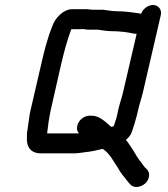

<svg xmlns="http://www.w3.org/2000/svg" viewBox="-20 -671 675 770"><path d="M184 -232 224 -408C236 -460 249 -509 266 -554H304C316 -556 322 -552 334 -552H371C391 -550 407 -546 428 -546C459 -546 491 -542 518 -536C521 -536 525 -536 528 -535L473 -299C468 -278 459 -252 455 -234L449 -206C447 -197 444 -188 440 -177C439 -173 438 -169 436 -165C433 -164 428 -163 425 -162C424 -162 425 -162 425 -163C407 -178 381 -207 348 -207H339C317 -207 295 -189 290 -167C287 -155 289 -145 297 -136H169C172 -164 177 -201 184 -232ZM393 -632H353C343 -632 333 -635 320 -634H268C235 -634 200 -599 189 -564C169 -514 157 -465 144 -408L103 -231C97 -207 96 -186 92 -163L88 -136V-121C85 -84 102 -56 144 -56H276C294 -56 308 -59 324 -61C347 -63 371 -69 392 -74L400 -68C418 -54 429 -35 441 -16C453 0 458 14 471 30C484 45 492 59 505 71C520 85 547 79 563 64C582 46 582 20 569 8C556 -3 551 -15 539 -29C528 -43 523 -55 513 -70L497 -94C493 -100 489 -105 485 -110C496 -119 505 -130 509 -143C514 -156 524 -189 528 -205L535 -234C539 -253 548 -279 553 -300L625 -611C630 -632 615 -651 594 -651C573 -651 553 -635 546 -616C515 -621 481 -626 447 -626C428 -626 413 -630 393 -632Z"/></svg>

Font: Electronic
Style: ExBdIt
Weight: 800
Version: Version 1.011